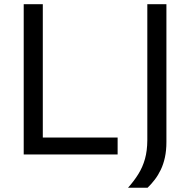

<svg xmlns="http://www.w3.org/2000/svg" viewBox="-20 -733 903 911"><path d="M92.5 0Q92.5 -59.5 92.5 -114.6Q92.5 -169.7 92.5 -235.5V-474.7Q92.5 -541.9 92.5 -597.6Q92.5 -653.3 92.5 -713H183.1Q183.1 -653.3 183.1 -597.6Q183.1 -541.9 183.1 -474.7V-249.4Q183.1 -183.6 183.1 -128.5Q183.1 -73.3 183.1 -13.9L149 -80.5H279.8Q337 -80.5 380.6 -80.5Q424.3 -80.5 461.7 -80.5Q499.1 -80.5 538.1 -80.5V0ZM587.4 157.8Q616.4 125.4 636.7 92.5Q657.1 59.6 667.9 21Q678.7 -17.6 679 -67.8V-273.3V-474.7Q679 -541.9 679 -597.6Q679 -653.3 679 -713H769.6Q769.6 -653.3 769.6 -597.6Q769.6 -541.9 769.6 -474.7V-295.8Q769.6 -233.5 769.6 -174.6Q769.6 -115.6 769.6 -59.4Q769.6 -19.1 762.5 13.8Q755.3 46.6 742.7 72.8Q730.1 98.9 714 119.8Q698 140.7 680.2 157.8Z"/></svg>

Font: Commissioner Thin
Style: Regular
Weight: 100
Designer: Kostas Bartsokas
Foundry: Kostas Bartsokas
Version: Version 1.001;gftools[0.9.23]